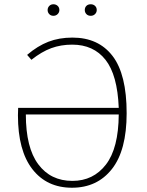

<svg xmlns="http://www.w3.org/2000/svg" viewBox="-20 -869 687 899"><path d="M573 -339Q573 -165 504 -77.5Q435 10 317 10Q199 10 131.5 -77Q64 -164 64 -329Q64 -351 65 -364H536Q530 -518 474 -589Q418 -660 318 -660Q265 -660 220 -643.5Q175 -627 127 -589L107 -612Q156 -654 206.5 -673.5Q257 -693 319 -693Q441 -693 507 -607Q573 -521 573 -339ZM536 -333H101Q101 -178 159 -100Q217 -22 319 -22Q417 -22 476 -98.5Q535 -175 536 -333ZM258 -822Q258 -811 250 -803Q242 -795 230 -795Q218 -795 210.5 -803Q203 -811 203 -822Q203 -833 210.5 -841Q218 -849 230 -849Q242 -849 250 -841.5Q258 -834 258 -822ZM433 -822Q433 -811 425 -803Q417 -795 405 -795Q392 -795 384.5 -803Q377 -811 377 -822Q377 -834 384.5 -841.5Q392 -849 405 -849Q417 -849 425 -841.5Q433 -834 433 -822Z"/></svg>

Font: FiraGO UltraLight
Style: Regular
Weight: 200
Designer: bBox Type
Foundry: bBox Type GmbH
Version: Version 1.001